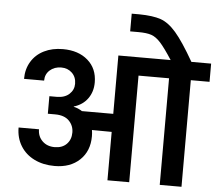

<svg xmlns="http://www.w3.org/2000/svg" viewBox="-63 -1064 1290 1134"><g transform="rotate(5 582.5 -496.5)"><path d="M1165 -740V-632H1054V0H925V-632H744V0H615V-287L498 -288Q501 -269 501 -251Q501 -163 445 -110Q389 -57 296 -57Q228 -57 175.5 -83Q123 -109 94 -156.5Q65 -204 65 -265H186Q186 -223 214 -195.5Q242 -168 287 -168Q332 -168 358 -194.5Q384 -221 384 -263Q384 -304 356 -332.5Q328 -361 273 -361H230V-465H273Q321 -465 348 -490Q375 -515 375 -551Q375 -591 349.5 -615.5Q324 -640 286 -640Q245 -640 218 -616Q191 -592 191 -554H72Q72 -612 99 -656.5Q126 -701 174.5 -725Q223 -749 286 -749Q378 -749 434 -700Q490 -651 490 -569Q490 -514 461 -473.5Q432 -433 379 -417V-415Q405 -410 429 -394H615V-740H925Q881 -808 853.5 -838.5Q826 -869 798 -878.5Q770 -888 721 -888H672V-993H718Q798 -992 844.5 -976Q891 -960 936.5 -907.5Q982 -855 1048 -740Z"/></g></svg>

Font: Fz Poppins SemBd
Style: Regular
Weight: 600
Designer: Ninad Kale (Devanagari), Jonny Pinhorn (Latin)
Foundry: Indian Type Foundry
Version: Vit hóa bi Vntype.Com & FontZin.Com